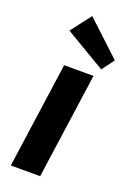

<svg xmlns="http://www.w3.org/2000/svg" viewBox="-154 -865 633 922"><g transform="rotate(20 162.5 -404.0)"><path d="M254 -540 178 0H28L104 -540ZM325 -645 278 -582 71 -705 150 -808Z"/></g></svg>

Font: Pathway Extreme SemiCondensed
Style: Bold Italic
Weight: 700
Width: 4
Italic angle: -8°
Version: Version 1.001;gftools[0.9.26]